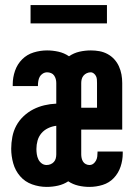

<svg xmlns="http://www.w3.org/2000/svg" viewBox="-20 -726 540 754"><path d="M163 8Q134 8 106 -2Q78 -12 59 -34Q40 -56 32 -84.5Q24 -113 24 -142Q24 -165 28.5 -188.5Q33 -212 44 -232.5Q55 -253 72.5 -269.5Q90 -286 110.5 -296.5Q131 -307 154 -312.5Q177 -318 201 -319V-400Q201 -408 199 -415.5Q197 -423 192.5 -429.5Q188 -436 180.5 -439Q173 -442 165 -442Q156 -442 148 -437Q140 -432 136 -424.5Q132 -417 130.5 -408Q129 -399 129 -391Q129 -390 129 -389.5Q129 -389 129 -388H30Q30 -390 30 -391.5Q30 -393 30 -395Q30 -422 39 -448Q48 -474 67 -493Q86 -512 112 -520Q138 -528 165 -528Q187 -528 209.5 -523Q232 -518 251 -505Q270 -518 292 -523Q314 -528 337 -528Q354 -528 370.5 -525Q387 -522 402 -514Q417 -506 428.5 -493.5Q440 -481 447 -465.5Q454 -450 457 -433.5Q460 -417 460 -400V-217H299V-120Q299 -113 300.5 -105.5Q302 -98 306 -91.5Q310 -85 317 -81.5Q324 -78 331 -78Q340 -78 346.5 -83Q353 -88 357 -95.5Q361 -103 362 -111.5Q363 -120 363 -128Q363 -129 363 -129.5Q363 -130 363 -131H462Q462 -129 462 -127Q462 -125 462 -123Q462 -97 453.5 -71.5Q445 -46 427 -27Q409 -8 383.5 0Q358 8 331 8Q309 8 287.5 3Q266 -2 248 -14Q230 -2 208 3Q186 8 163 8ZM299 -303H361V-400Q361 -407 360.5 -414Q360 -421 357 -427Q354 -433 348.5 -437.5Q343 -442 336 -442Q328 -442 320.5 -438.5Q313 -435 308 -429Q303 -423 301 -415.5Q299 -408 299 -400ZM163 -78Q171 -78 178.5 -81Q186 -84 191.5 -90Q197 -96 199 -104Q201 -112 201 -120V-232Q184 -230 168.5 -222.5Q153 -215 142.5 -202.5Q132 -190 127.5 -174Q123 -158 123 -141Q123 -131 124.5 -120.5Q126 -110 130.5 -100.5Q135 -91 143.5 -84.5Q152 -78 163 -78ZM100 -634V-706H400V-634Z"/></svg>

Font: Iosevka SS04 Semibold
Style: Regular
Weight: 600
Monospace: yes
Designer: Belleve Invis
Foundry: Belleve Invis
Version: Version 19.0.0; ttfautohint (v1.8.4)